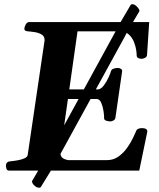

<svg xmlns="http://www.w3.org/2000/svg" viewBox="-20 -796 741 896"><path d="M232.9 -334 231.9 -378.9H439Q452.1 -380.9 464.6 -397.5Q477.1 -414.1 486.1 -433.6Q495.1 -453.1 497.6 -462.9Q500 -472.7 510.7 -475.8Q521.5 -479 531.2 -479Q536.6 -479 543.9 -474.9Q551.3 -470.7 549.8 -462.4L518.6 -246.1Q517.1 -237.8 509 -233.6Q501 -229.5 495.6 -229.5Q485.4 -229.5 475.3 -232.9Q465.3 -236.3 465.8 -245.6Q466.3 -256.3 463.1 -277.3Q460 -298.3 452.4 -316.2Q444.8 -334 431.2 -334ZM341.8 -649.9 261.7 -85.4Q261.7 -64.9 273.7 -57.6Q285.6 -50.3 299.8 -48.8H480Q510.3 -48.8 533.9 -66.2Q557.6 -83.5 574.5 -107.9Q591.3 -132.3 601.3 -153.6Q611.3 -174.8 614.3 -182.1Q617.2 -191.4 625.2 -194.8Q633.3 -198.2 641.1 -198.2Q668 -198.2 667.5 -181.6L629.9 0H21Q12.7 0 9.8 -9.8Q6.8 -19.5 7.8 -24.9Q8.8 -41 25.9 -43Q42 -44.4 61 -47.6Q80.1 -50.8 94.2 -57.1Q108.4 -63.5 109.4 -74.2L188 -606.9Q189 -626 175 -634.5Q161.1 -643.1 142.3 -646Q123.5 -648.9 108.9 -649.9Q93.8 -651.4 93.8 -660.6Q93.8 -670.9 100.1 -681.9Q106.4 -692.9 115.2 -692.9H676.3L666 -538.1Q664.6 -529.8 655.8 -525.6Q647 -521.5 640.6 -521.5Q632.8 -521.5 625.5 -524.9Q618.2 -528.3 617.7 -537.6Q618.2 -544.9 615.5 -563Q612.8 -581.1 604.7 -601.1Q596.7 -621.1 580.8 -635.5Q564.9 -649.9 538.6 -649.9ZM630.9 -744.6 572.8 -645.5 561 -622.6 232.4 -23.4 220.7 -4.9 170.9 76.2Q168.5 80.1 163.1 80.1Q150.9 80.1 139.9 69.3Q128.9 58.6 129.4 49.3L180.2 -37.1L190.4 -48.3L519 -648.9L531.2 -673.3L588.9 -771.5Q591.3 -776.4 598.1 -776.4Q608.4 -776.4 619.9 -764.2Q631.3 -752 630.9 -744.6Z"/></svg>

Font: Gelasio SemiBold
Style: Italic
Weight: 600
Italic angle: -8.5°
Designer: Eben Sorkin
Foundry: Eben Sorkin
Version: Version 1.008